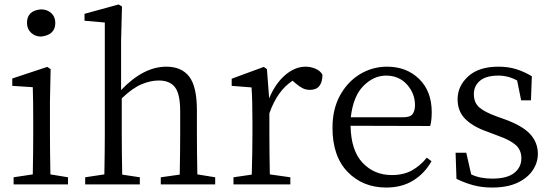

<svg xmlns="http://www.w3.org/2000/svg" viewBox="-20 -827 2479 861"><path d="M164 -663Q138 -663 119.5 -680Q101 -697 101 -724Q101 -780 164 -785Q191 -785 209.5 -768.5Q228 -752 228 -724Q228 -670 164 -663ZM206 -45 285 -32V0H41V-32L127 -45Q129 -152 129 -228V-284Q129 -377 127 -436L35 -442V-475L192 -527L207 -517L204 -375V-228Q204 -152 206 -45Z M865 -45 945 -32V0H701V-32L786 -44Q788 -150 788 -228V-328Q788 -406 764.5 -436Q741 -466 692 -466Q655 -466 614.5 -449Q574 -432 526 -386V-228Q526 -152 528 -44L607 -32V0H362V-32L448 -45Q450 -152 450 -228V-726L359 -734V-765L512 -807L527 -798L523 -644V-423Q623 -528 726 -528Q794 -528 828.5 -483.5Q863 -439 863 -332V-228Q863 -150 865 -45Z M1177 -517 1187 -386Q1215 -453 1259 -490.5Q1303 -528 1350 -528Q1374 -528 1395.5 -518.5Q1417 -509 1426 -492Q1426 -460 1412.5 -442Q1399 -424 1370 -424Q1351 -424 1336 -432Q1321 -440 1306 -453L1292 -465Q1224 -421 1188 -319V-228Q1188 -152 1190 -45L1282 -32V0H1027V-32L1109 -44Q1112 -152 1112 -228V-283Q1112 -379 1108 -435L1019 -442V-474L1163 -527Z M1553 -301H1787Q1820 -301 1830.5 -316Q1841 -331 1841 -355Q1841 -408 1805 -448Q1769 -488 1711 -488Q1656 -488 1610 -442Q1564 -396 1553 -301ZM1909 -262 1552 -263Q1554 -152 1606 -97Q1658 -42 1737 -42Q1790 -42 1827.5 -63Q1865 -84 1894 -120L1915 -104Q1884 -49 1833 -17.5Q1782 14 1712 14Q1607 14 1539 -56Q1471 -126 1471 -254Q1471 -338 1505 -399.5Q1539 -461 1594.5 -494.5Q1650 -528 1716 -528Q1803 -528 1859.5 -473Q1916 -418 1916 -324Q1916 -285 1909 -262Z M2207 -305 2246 -291Q2325 -262 2358.5 -224.5Q2392 -187 2392 -137Q2392 -98 2369 -63.5Q2346 -29 2300.5 -7.5Q2255 14 2187 14Q2142 14 2104 4Q2066 -6 2027 -25L2023 -142H2071L2093 -45Q2132 -26 2187 -26Q2254 -26 2286 -51.5Q2318 -77 2318 -117Q2318 -154 2293 -176.5Q2268 -199 2214 -218L2164 -237Q2103 -258 2067.5 -292.5Q2032 -327 2032 -382Q2032 -441 2079.5 -484.5Q2127 -528 2215 -528Q2259 -528 2294.5 -517Q2330 -506 2365 -485L2361 -377H2317L2299 -466Q2259 -488 2215 -488Q2160 -488 2132.5 -465Q2105 -442 2105 -405Q2105 -367 2128.5 -346Q2152 -325 2207 -305Z"/></svg>

Font: Han-Nom Khai
Style: Regular
Weight: 400
Version: Version 1.200;June 22, 2023;FontCreator 14.0.0.2814 64-bit